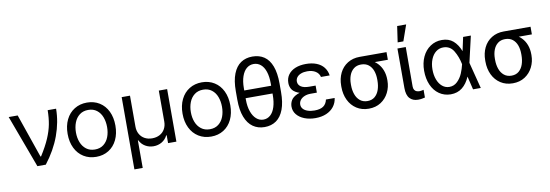

<svg xmlns="http://www.w3.org/2000/svg" viewBox="-65 -1231 5470 1909"><g transform="rotate(-10 2670.0 -276.0)"><path d="M25.4 -530.3H116.2L268.6 -88.9H274.4Q332 -179.7 362.8 -252Q393.6 -324.2 405.8 -388.2Q418 -452.1 418.9 -530.3H503.9Q502.9 -395.5 453.6 -260.7Q404.3 -126 306.6 0H221.7Z M573.2 -262.7Q573.2 -344.7 603.5 -406.7Q633.8 -468.8 689 -502.9Q744.1 -537.1 815.4 -537.1Q886.7 -537.1 941.4 -502.9Q996.1 -468.8 1025.9 -406.7Q1055.7 -344.7 1055.7 -262.7Q1055.7 -181.6 1025.9 -119.6Q996.1 -57.6 941.4 -23.4Q886.7 10.7 815.4 10.7Q744.1 10.7 689 -23.4Q633.8 -57.6 603.5 -119.6Q573.2 -181.6 573.2 -262.7ZM971.7 -262.7Q971.7 -317.4 954.6 -362.8Q937.5 -408.2 902.3 -435.5Q867.2 -462.9 815.4 -462.9Q763.7 -462.9 728 -435.5Q692.4 -408.2 674.8 -362.8Q657.2 -317.4 657.2 -262.7Q657.2 -208 674.8 -163.1Q692.4 -118.2 728 -90.8Q763.7 -63.5 815.4 -63.5Q867.2 -63.5 902.3 -90.8Q937.5 -118.2 954.6 -163.1Q971.7 -208 971.7 -262.7Z M1166 -530.3H1250V-217.8Q1250 -175.8 1268.1 -143.1Q1286.1 -110.4 1318.8 -92.3Q1351.6 -74.2 1394.5 -74.2Q1438.5 -74.2 1471.7 -92.3Q1504.9 -110.4 1522.9 -143.1Q1541 -175.8 1541 -217.8V-530.3H1625V0H1541V-79.1H1536.1Q1515.6 -38.1 1478 -16.1Q1440.4 5.9 1394.5 5.9Q1349.6 5.9 1312 -16.1Q1274.4 -38.1 1253.9 -79.1H1250V199.2H1166Z M1733.4 -262.7Q1733.4 -344.7 1763.7 -406.7Q1793.9 -468.8 1849.1 -502.9Q1904.3 -537.1 1975.6 -537.1Q2046.9 -537.1 2101.6 -502.9Q2156.2 -468.8 2186 -406.7Q2215.8 -344.7 2215.8 -262.7Q2215.8 -181.6 2186 -119.6Q2156.2 -57.6 2101.6 -23.4Q2046.9 10.7 1975.6 10.7Q1904.3 10.7 1849.1 -23.4Q1793.9 -57.6 1763.7 -119.6Q1733.4 -181.6 1733.4 -262.7ZM2131.8 -262.7Q2131.8 -317.4 2114.7 -362.8Q2097.7 -408.2 2062.5 -435.5Q2027.3 -462.9 1975.6 -462.9Q1923.8 -462.9 1888.2 -435.5Q1852.5 -408.2 1835 -362.8Q1817.4 -317.4 1817.4 -262.7Q1817.4 -208 1835 -163.1Q1852.5 -118.2 1888.2 -90.8Q1923.8 -63.5 1975.6 -63.5Q2027.3 -63.5 2062.5 -90.8Q2097.7 -118.2 2114.7 -163.1Q2131.8 -208 2131.8 -262.7Z M2684.6 -305.7H2347.7V-383.8H2684.6ZM2515.6 9.8Q2448.2 9.8 2398.4 -24.9Q2348.6 -59.6 2321.3 -129.9Q2293.9 -200.2 2293.9 -305.7V-391.6Q2293.9 -497.1 2321.3 -566.4Q2348.6 -635.7 2397.9 -668.9Q2447.3 -702.1 2514.6 -702.1Q2584 -702.1 2633.3 -668.9Q2682.6 -635.7 2709 -566.4Q2735.4 -497.1 2735.4 -391.6V-305.7Q2735.4 -200.2 2709 -129.9Q2682.6 -59.6 2633.3 -24.9Q2584 9.8 2515.6 9.8ZM2514.6 -627Q2474.6 -627 2443.8 -601.6Q2413.1 -576.2 2395.5 -526.4Q2377.9 -476.6 2377.9 -407.2V-291Q2377.9 -221.7 2396 -170.9Q2414.1 -120.1 2445.3 -92.8Q2476.6 -65.4 2515.6 -65.4Q2556.6 -65.4 2586.9 -92.3Q2617.2 -119.1 2633.3 -170.4Q2649.4 -221.7 2649.4 -291V-407.2Q2649.4 -476.6 2632.8 -526.4Q2616.2 -576.2 2585.4 -601.6Q2554.7 -627 2514.6 -627Z M3085 -276.4V-237.3H3021.5Q2986.3 -237.3 2959 -225.6Q2931.6 -213.9 2916.5 -193.8Q2901.4 -173.8 2901.4 -148.4Q2901.4 -124 2917.5 -105.5Q2933.6 -86.9 2963.4 -76.7Q2993.2 -66.4 3032.2 -66.4Q3089.8 -66.4 3121.1 -87.9Q3152.3 -109.4 3162.1 -154.3H3250Q3244.1 -105.5 3215.3 -68.4Q3186.5 -31.2 3138.7 -10.7Q3090.8 9.8 3028.3 9.8Q2966.8 9.8 2917.5 -9.8Q2868.2 -29.3 2840.3 -64Q2812.5 -98.6 2812.5 -143.6Q2812.5 -177.7 2829.6 -207Q2846.7 -236.3 2891.1 -256.3Q2935.5 -276.4 3012.7 -276.4ZM2822.3 -380.9Q2822.3 -429.7 2848.1 -464.8Q2874 -500 2919.9 -518.6Q2965.8 -537.1 3026.4 -537.1Q3086.9 -537.1 3132.8 -519Q3178.7 -501 3206.1 -466.3Q3233.4 -431.6 3240.2 -383.8H3152.3Q3144.5 -419.9 3111.3 -441.4Q3078.1 -462.9 3026.4 -462.9Q2991.2 -462.9 2964.4 -452.6Q2937.5 -442.4 2922.9 -423.8Q2908.2 -405.3 2908.2 -380.9Q2908.2 -347.7 2937 -328.1Q2965.8 -308.6 3021.5 -308.6H3085V-253.9H3012.7Q2937.5 -253.9 2895.5 -272.9Q2853.5 -292 2837.9 -319.8Q2822.3 -347.7 2822.3 -380.9Z M3565.4 -513.7Q3576.2 -512.7 3585.9 -507.3Q3595.7 -502 3608.4 -491.2Q3615.2 -486.3 3623.5 -481Q3631.8 -475.6 3641.6 -470.2Q3651.4 -464.8 3661.1 -460Q3703.1 -443.4 3733.9 -411.6Q3764.6 -379.9 3780.8 -336.9Q3796.9 -293.9 3796.9 -242.2V-232.4Q3796.9 -168.9 3769 -113.3Q3741.2 -57.6 3689.5 -23.9Q3637.7 9.8 3567.4 9.8Q3497.1 9.8 3444.3 -24.4Q3391.6 -58.6 3363.3 -117.7Q3335 -176.8 3335 -251V-262.7Q3335 -334 3362.8 -391.1Q3390.6 -448.2 3443.4 -481Q3496.1 -513.7 3565.4 -513.7ZM3567.4 -67.4Q3612.3 -67.4 3641.6 -92.3Q3670.9 -117.2 3685.1 -158.7Q3699.2 -200.2 3699.2 -251V-262.7Q3699.2 -311.5 3685.1 -350.6Q3670.9 -389.6 3641.1 -413.1Q3611.3 -436.5 3565.4 -436.5Q3521.5 -436.5 3491.7 -413.1Q3461.9 -389.6 3447.3 -350.6Q3432.6 -311.5 3432.6 -262.7V-251Q3432.6 -200.2 3447.3 -158.7Q3461.9 -117.2 3492.2 -92.3Q3522.5 -67.4 3567.4 -67.4ZM3836.9 -436.5H3565.4V-513.7H3836.9Z M4034.2 -530.3 4033.2 -132.8Q4033.2 -110.4 4042 -97.2Q4050.8 -84 4064.5 -79.1Q4078.1 -74.2 4094.7 -74.2Q4106.4 -74.2 4127.9 -79.1Q4133.8 -81.1 4134.8 -81.1V-2.9Q4119.1 1 4103 3.9Q4086.9 6.8 4064.5 6.8Q4011.7 6.8 3981 -26.4Q3950.2 -59.6 3950.2 -131.8V-530.3ZM3986.3 -751H4077.1L4020.5 -589.8H3962.9Z M4172.9 -265.6Q4172.9 -344.7 4201.7 -406.2Q4230.5 -467.8 4282.2 -502.4Q4334 -537.1 4398.4 -537.1Q4467.8 -537.1 4512.2 -499Q4556.6 -460.9 4583 -392.6H4615.2L4629.9 -266.6L4698.2 0H4620.1L4555.7 -266.6Q4541 -341.8 4504.9 -401.9Q4468.8 -461.9 4399.4 -461.9Q4358.4 -461.9 4326.2 -437Q4293.9 -412.1 4275.4 -366.7Q4256.8 -321.3 4256.8 -263.7Q4256.8 -207 4273.9 -161.6Q4291 -116.2 4322.3 -90.3Q4353.5 -64.5 4393.6 -64.5Q4440.4 -64.5 4474.1 -97.2Q4507.8 -129.9 4526.9 -174.8Q4545.9 -219.7 4555.7 -263.7L4613.3 -530.3H4691.4L4629.9 -263.7L4615.2 -132.8H4586.9Q4558.6 -65.4 4510.7 -27.3Q4462.9 10.7 4393.6 10.7Q4328.1 9.8 4277.8 -25.4Q4227.5 -60.5 4200.2 -123Q4172.9 -185.5 4172.9 -265.6Z M5019.5 -513.7Q5030.3 -512.7 5040 -507.3Q5049.8 -502 5062.5 -491.2Q5069.3 -486.3 5077.6 -481Q5085.9 -475.6 5095.7 -470.2Q5105.5 -464.8 5115.2 -460Q5157.2 -443.4 5188 -411.6Q5218.8 -379.9 5234.9 -336.9Q5251 -293.9 5251 -242.2V-232.4Q5251 -168.9 5223.1 -113.3Q5195.3 -57.6 5143.6 -23.9Q5091.8 9.8 5021.5 9.8Q4951.2 9.8 4898.4 -24.4Q4845.7 -58.6 4817.4 -117.7Q4789.1 -176.8 4789.1 -251V-262.7Q4789.1 -334 4816.9 -391.1Q4844.7 -448.2 4897.5 -481Q4950.2 -513.7 5019.5 -513.7ZM5021.5 -67.4Q5066.4 -67.4 5095.7 -92.3Q5125 -117.2 5139.2 -158.7Q5153.3 -200.2 5153.3 -251V-262.7Q5153.3 -311.5 5139.2 -350.6Q5125 -389.6 5095.2 -413.1Q5065.4 -436.5 5019.5 -436.5Q4975.6 -436.5 4945.8 -413.1Q4916 -389.6 4901.4 -350.6Q4886.7 -311.5 4886.7 -262.7V-251Q4886.7 -200.2 4901.4 -158.7Q4916 -117.2 4946.3 -92.3Q4976.6 -67.4 5021.5 -67.4ZM5291 -436.5H5019.5V-513.7H5291Z"/></g></svg>

Font: Pretendard JP Variable
Style: Regular
Weight: 400
Designer: Base glyphs from Inter by Rasmus Andersson; Hangul glyphs from Noto Sans CJK(Source Han Sans) by Jang Soo-young and Kang
Foundry: Kil Hyung-jin
Version: Version 1.307;Glyphs 3.2 (3192)